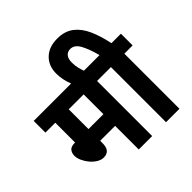

<svg xmlns="http://www.w3.org/2000/svg" viewBox="-226 -1080 1264 1264"><g transform="rotate(-45 406.0 -448.0)"><path d="M481 -513V0H356V-220H217V-199Q217 -160 201.5 -142.5Q186 -125 156 -125Q133 -125 110 -139Q87 -153 68.5 -175Q50 -197 38.5 -222.5Q27 -248 27 -270Q27 -294 40 -311.5Q53 -329 90 -329L92 -328V-513H0V-622H558V-513ZM356 -513H217V-329H356Z M351 -615Q325 -678 325 -738Q325 -809 370 -852.5Q415 -896 493 -896Q562 -896 607 -861.5Q652 -827 679.5 -765.5Q707 -704 724 -622H812V-513H735V0H610V-513H545V-622H613Q592 -700 567.5 -743.5Q543 -787 505 -787Q478 -787 463.5 -768.5Q449 -750 449 -716Q449 -686 455.5 -661Q462 -636 470 -615Z"/></g></svg>

Font: Noto Sans Condensed
Style: Bold
Weight: 700
Width: 3
Designer: Monotype Design Team
Foundry: Monotype Imaging Inc.
Version: Version 2.013; ttfautohint (v1.8.4.7-5d5b)